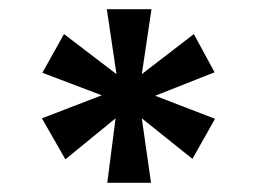

<svg xmlns="http://www.w3.org/2000/svg" viewBox="-20 -757 556 417"><path d="M213 -360 231 -500 122 -411 71 -500 201 -550 72 -599 119 -683 233 -596 212 -737H309L288 -596L401 -683L446 -600L317 -549L447 -499L398 -412L288 -500L308 -360Z"/></svg>

Font: DM Sans 12pt
Style: Bold
Weight: 700
Version: Version 4.004;gftools[0.9.30]